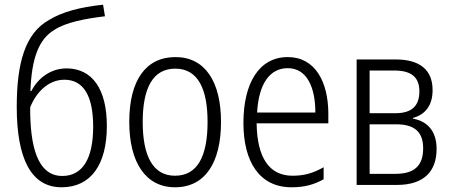

<svg xmlns="http://www.w3.org/2000/svg" viewBox="-20 -784 1916 814"><path d="M51 -331C51 -115 110 10 241 10C366 10 433 -87 433 -250C433 -405 372 -494 262 -494C195 -494 141 -453 113 -398H109C114 -534 143 -617 210 -657C258 -689 341 -705 425 -715L417 -764C319 -754 243 -733 189 -700C87 -644 51 -518 51 -331ZM244 -38C138 -38 107 -166 108 -329C132 -390 183 -446 253 -446C335 -446 375 -376 375 -247C375 -111 330 -38 244 -38Z M917 -267C917 -437 850 -542 724 -542C597 -542 528 -442 528 -267C528 -95 598 10 722 10C850 10 917 -95 917 -267ZM585 -267C585 -412 629 -493 723 -493C820 -493 860 -406 860 -267C860 -121 817 -39 722 -39C628 -39 585 -123 585 -267Z M1200 -542C1078 -542 1012 -431 1012 -263C1012 -98 1080 10 1216 10C1270 10 1311 -1 1352 -24V-75C1306 -49 1269 -39 1220 -39C1121 -39 1070 -116 1068 -261H1372V-301C1372 -436 1317 -542 1200 -542ZM1200 -495C1281 -495 1317 -414 1317 -307H1070C1077 -431 1125 -495 1200 -495Z M1814 -402C1814 -487 1761 -532 1657 -532H1492V0H1663C1779 0 1831 -59 1831 -153C1831 -228 1792 -270 1731 -281V-284C1785 -299 1814 -339 1814 -402ZM1758 -397C1758 -335 1726 -304 1656 -304H1547V-485H1652C1727 -485 1758 -454 1758 -397ZM1774 -155C1774 -81 1736 -47 1657 -47H1547V-257H1659C1734 -257 1774 -228 1774 -155Z"/></svg>

Font: Noto Sans Display SemiCondensed Light
Style: Regular
Weight: 300
Width: 4
Designer: Monotype Design Team
Foundry: Monotype Imaging Inc.
Version: Version 1.900